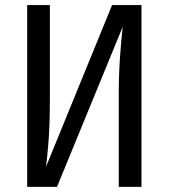

<svg xmlns="http://www.w3.org/2000/svg" viewBox="-20 -726 655 746"><path d="M85.6 0V-706.2H173.8V-349.2Q173.8 -286.7 172.1 -240.5Q170.3 -194.4 166.9 -156.2Q163.6 -117.9 159 -78.5L415.4 -706.2H529.7V0H441.5V-357.4Q441.5 -438.5 446.4 -505.9Q451.3 -573.3 456.9 -622.1L201.5 0Z"/></svg>

Font: FiraCode Nerd Font
Style: Regular
Weight: 400
Designer: Carrois Corporate, Edenspiekermann AG, Nikita Prokopov
Foundry: Carrois Corporate, Edenspiekermann AG, Nikita Prokopov
Version: Version 6.002;Nerd Fonts 3.4.0